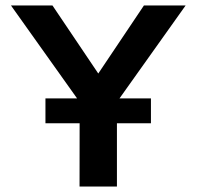

<svg xmlns="http://www.w3.org/2000/svg" viewBox="-20 -680 717 700"><path d="M406.3 0H270L270.3 -230.7H145.7V-321.3H261L20 -660H171.3L338.3 -412L504.7 -660H656.7L415.7 -321.3H530.3V-230.7H406.3Z"/></svg>

Font: Nata Sans
Style: Regular
Weight: 400
Designer: Daniel Uzquiano Cruz
Version: Version 1.001